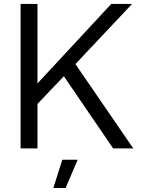

<svg xmlns="http://www.w3.org/2000/svg" viewBox="-20 -749 717 969"><path d="M550.9 0 302.3 -364.3 159.9 -214.7V-318L541.4 -729H646.4L360.6 -425.6L652.7 0ZM84 0V-729H169.1V0ZM249.3 199.9 294.4 57H372L311.1 199.9Z"/></svg>

Font: Mona Sans ExtraLight
Style: Regular
Weight: 200
Designer: Deni Anggara
Foundry: GitHub
Version: Version 2.000